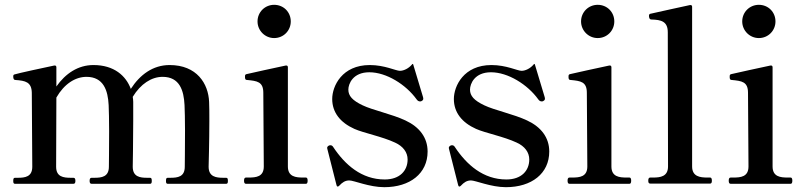

<svg xmlns="http://www.w3.org/2000/svg" viewBox="-20 -763 3342 797"><path d="M907 -25C877 -25 846 -29 846 -71C846 -71 849 -177 849 -261C849 -292 849 -321 848 -340C845 -416 797 -493 684 -493C615 -493 561 -453 523 -394C503 -448 454 -493 368 -493C304 -493 252 -458 214 -404V-484C214 -489 211 -492 205 -491C171 -484 51 -458 40 -454C36 -453 35 -450 35 -446C35 -442 35 -431 44 -431C85 -428 111 -423 112 -378L114 -71C114 -29 84 -25 54 -25H42C36 -25 35 -20 35 -12C35 -5 36 0 42 0H285C291 0 293 -5 293 -12C293 -20 291 -25 285 -25H274C243 -25 213 -29 213 -71L214 -358C246 -414 292 -444 339 -444C410 -444 428 -387 431 -327C432 -306 433 -262 433 -218C433 -147 432 -71 432 -71C432 -29 402 -25 372 -25H360C354 -25 352 -20 352 -12C352 -5 354 0 360 0H603C609 0 610 -5 610 -12C610 -20 609 -25 603 -25H591C561 -25 531 -29 531 -71C531 -71 533 -177 533 -261V-340C533 -347 532 -354 531 -361C564 -415 609 -444 655 -444C726 -444 743 -387 746 -327C747 -306 748 -264 748 -221C748 -149 747 -71 747 -71C747 -29 718 -25 687 -25H676C670 -25 669 -20 669 -12C669 -5 670 0 676 0H919C925 0 926 -5 926 -12C926 -20 925 -25 919 -25Z M1118 -605C1157 -605 1187 -636 1187 -674C1187 -713 1157 -743 1118 -743C1080 -743 1049 -713 1049 -674C1049 -636 1080 -605 1118 -605ZM1250 0C1255 0 1257 -5 1257 -13C1257 -21 1255 -26 1250 -26H1238C1208 -26 1175 -29 1175 -72V-484C1175 -489 1172 -492 1166 -491C1133 -484 1013 -458 1002 -455C997 -453 997 -450 997 -444C997 -438 997 -431 1006 -431C1047 -427 1073 -424 1073 -378L1075 -72C1075 -29 1043 -26 1012 -26H1001C995 -26 993 -21 993 -13C993 -5 995 0 1001 0Z M1388 8C1401 -6 1413 -14 1430 -14C1449 -14 1513 14 1575 14C1682 14 1755 -43 1755 -134C1755 -192 1721 -236 1663 -263C1608 -289 1526 -306 1485 -326C1443 -346 1426 -365 1426 -391C1426 -415 1445 -463 1513 -463C1584 -463 1665 -412 1709 -351C1711 -348 1713 -346 1716 -344C1718 -343 1721 -342 1723 -342C1725 -342 1727 -342 1729 -343C1735 -346 1737 -349 1737 -353C1737 -354 1737 -357 1736 -360C1732 -374 1705 -464 1696 -493C1695 -499 1692 -499 1689 -494C1676 -479 1656 -469 1640 -469C1623 -469 1577 -493 1515 -493C1400 -493 1359 -406 1359 -352C1359 -296 1393 -254 1451 -228C1489 -211 1567 -196 1620 -171C1653 -156 1672 -131 1672 -101C1672 -55 1640 -18 1577 -18C1481 -18 1412 -79 1363 -153C1360 -158 1356 -160 1352 -160C1350 -160 1348 -160 1346 -159C1341 -157 1338 -153 1338 -149L1339 -144L1377 6C1379 13 1383 13 1388 8Z M1893 8C1906 -6 1918 -14 1935 -14C1954 -14 2018 14 2080 14C2187 14 2260 -43 2260 -134C2260 -192 2226 -236 2168 -263C2113 -289 2031 -306 1990 -326C1948 -346 1931 -365 1931 -391C1931 -415 1950 -463 2018 -463C2089 -463 2170 -412 2214 -351C2216 -348 2218 -346 2221 -344C2223 -343 2226 -342 2228 -342C2230 -342 2232 -342 2234 -343C2240 -346 2242 -349 2242 -353C2242 -354 2242 -357 2241 -360C2237 -374 2210 -464 2201 -493C2200 -499 2197 -499 2194 -494C2181 -479 2161 -469 2145 -469C2128 -469 2082 -493 2020 -493C1905 -493 1864 -406 1864 -352C1864 -296 1898 -254 1956 -228C1994 -211 2072 -196 2125 -171C2158 -156 2177 -131 2177 -101C2177 -55 2145 -18 2082 -18C1986 -18 1917 -79 1868 -153C1865 -158 1861 -160 1857 -160C1855 -160 1853 -160 1851 -159C1846 -157 1843 -153 1843 -149L1844 -144L1882 6C1884 13 1888 13 1893 8Z M2461 -605C2500 -605 2530 -636 2530 -674C2530 -713 2500 -743 2461 -743C2423 -743 2392 -713 2392 -674C2392 -636 2423 -605 2461 -605ZM2593 0C2598 0 2600 -5 2600 -13C2600 -21 2598 -26 2593 -26H2581C2551 -26 2518 -29 2518 -72V-484C2518 -489 2515 -492 2509 -491C2476 -484 2356 -458 2345 -455C2340 -453 2340 -450 2340 -444C2340 -438 2340 -431 2349 -431C2390 -427 2416 -424 2416 -378L2418 -72C2418 -29 2386 -26 2355 -26H2344C2338 -26 2336 -21 2336 -13C2336 -5 2338 0 2344 0Z M2928 -1C2933 -1 2935 -5 2935 -13C2935 -21 2933 -26 2928 -26H2916C2886 -26 2853 -30 2853 -72V-735C2853 -740 2850 -743 2844 -742C2809 -735 2709 -712 2685 -707C2681 -706 2678 -706 2676 -704C2674 -702 2674 -700 2674 -697C2674 -692 2675 -682 2684 -682C2725 -681 2752 -674 2752 -629L2753 -72C2753 -30 2721 -26 2691 -26H2679C2673 -26 2671 -21 2671 -13C2671 -5 2673 -1 2679 -1Z M3130 -605C3169 -605 3199 -636 3199 -674C3199 -713 3169 -743 3130 -743C3092 -743 3061 -713 3061 -674C3061 -636 3092 -605 3130 -605ZM3262 0C3267 0 3269 -5 3269 -13C3269 -21 3267 -26 3262 -26H3250C3220 -26 3187 -29 3187 -72V-484C3187 -489 3184 -492 3178 -491C3145 -484 3025 -458 3014 -455C3009 -453 3009 -450 3009 -444C3009 -438 3009 -431 3018 -431C3059 -427 3085 -424 3085 -378L3087 -72C3087 -29 3055 -26 3024 -26H3013C3007 -26 3005 -21 3005 -13C3005 -5 3007 0 3013 0Z"/></svg>

Font: Shippori Mincho OTF SemiBold
Style: Regular
Weight: 600
Designer: FONTDASU
Foundry: FONTDASU / Google Inc. / but / Adobe
Version: Version 3.300;hotconv 1.0.109;makeotfexe 2.5.65596